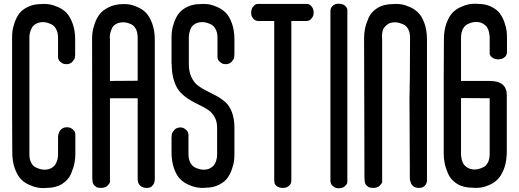

<svg xmlns="http://www.w3.org/2000/svg" viewBox="-20 -815 2790 1032"><path d="M292 10V-75Q292 -77 292 -81Q292 -85 294.5 -94.5Q297 -104 301.5 -111.5Q306 -119 316 -125Q326 -131 341 -131Q346 -131 353.5 -129.5Q361 -128 373 -118Q385 -108 385 -90V-29V2V13Q385 36 380.5 60.5Q376 85 362 118.5Q348 152 314 173.5Q280 195 230 195Q224 196 215 196Q198 196 180.5 193Q163 190 137 178.5Q111 167 92.5 148Q74 129 60 91.5Q46 54 46 4L45 -207V-600V-612Q45 -629 47 -647.5Q49 -666 58.5 -693.5Q68 -721 83 -741.5Q98 -762 128.5 -777.5Q159 -793 200 -793Q206 -794 215 -794Q232 -794 249.5 -791Q267 -788 293 -776.5Q319 -765 337.5 -746Q356 -727 370 -689.5Q384 -652 384 -602V-524Q384 -515 382.5 -505.5Q381 -496 369 -483Q357 -470 336 -470Q331 -470 323.5 -471.5Q316 -473 304 -483Q292 -493 292 -511V-524V-612Q292 -640 281.5 -659Q271 -678 255 -685Q239 -692 229.5 -694Q220 -696 212 -696H211Q189 -696 173.5 -687Q158 -678 151 -665Q144 -652 141 -639Q138 -626 138 -617V-608V-202V14Q138 42 148 60.5Q158 79 174.5 86Q191 93 200.5 95Q210 97 218 97H219Q241 97 256.5 88Q272 79 279 66.5Q286 54 289 41Q292 28 292 19Z M720 -381V-612Q720 -640 710.5 -658.5Q701 -677 686 -684Q671 -691 662 -693Q653 -695 644 -695H642Q619 -695 603 -685.5Q587 -676 581 -661.5Q575 -647 572.5 -636Q570 -625 570 -614L571 -608V-380ZM644 -793H648Q661 -793 676 -791Q691 -789 717 -778Q743 -767 762.5 -748.5Q782 -730 797 -691.5Q812 -653 812 -602V147Q812 167 803 178.5Q794 190 786.5 192.5Q779 195 771 195H769Q747 195 735 184Q723 173 722 162L720 151V-287H571V151Q572 156 571 163.5Q570 171 558 183Q546 195 522 195H521Q514 195 506 193.5Q498 192 487.5 182Q477 172 477 154L476 144L475 -600V-607Q475 -623 477 -640.5Q479 -658 489 -687.5Q499 -717 515.5 -738.5Q532 -760 565.5 -776.5Q599 -793 644 -793Z M1057 -793Q1063 -794 1072 -794Q1089 -794 1106.5 -791Q1124 -788 1149.5 -776.5Q1175 -765 1194 -746Q1213 -727 1226.5 -689.5Q1240 -652 1240 -602V-524Q1240 -515 1238.5 -505.5Q1237 -496 1225 -483Q1213 -470 1192 -470Q1187 -470 1180 -471.5Q1173 -473 1161 -483Q1149 -493 1149 -511V-524V-612Q1149 -640 1138.5 -659Q1128 -678 1112 -685Q1096 -692 1086.5 -694Q1077 -696 1069 -696H1067Q1044 -696 1028 -686.5Q1012 -677 1005.5 -661.5Q999 -646 997 -635Q995 -624 995 -613V-608V-471Q995 -430 1008.5 -401Q1022 -372 1043.5 -355.5Q1065 -339 1091 -326.5Q1117 -314 1143.5 -299.5Q1170 -285 1191.5 -266Q1213 -247 1226.5 -212Q1240 -177 1240 -128V1V13Q1240 30 1238 48.5Q1236 67 1226.5 94.5Q1217 122 1202 142.5Q1187 163 1156.5 178.5Q1126 194 1085 194Q1079 195 1070 195Q1053 195 1035.5 192Q1018 189 992.5 177.5Q967 166 948 147Q929 128 915.5 90.5Q902 53 902 3V-75Q902 -84 903.5 -93.5Q905 -103 917 -116.5Q929 -130 950 -130Q955 -130 962 -128.5Q969 -127 981 -116.5Q993 -106 993 -88V-75V13Q993 41 1003.5 60Q1014 79 1030 86Q1046 93 1055.5 95Q1065 97 1073 97H1075Q1094 97 1108 90Q1122 83 1129.5 73.5Q1137 64 1141 51.5Q1145 39 1146 30.5Q1147 22 1147 14V9V-128Q1147 -162 1133.5 -186Q1120 -210 1098.5 -224.5Q1077 -239 1051 -251Q1025 -263 999 -279Q973 -295 951.5 -316.5Q930 -338 916.5 -377.5Q903 -417 903 -470H902V-471V-600V-612Q902 -629 904 -647.5Q906 -666 915.5 -693.5Q925 -721 940 -741.5Q955 -762 985.5 -777.5Q1016 -793 1057 -793Z M1624 -794H1626Q1633 -794 1640 -792Q1647 -790 1656.5 -778Q1666 -766 1666 -746Q1666 -741 1664.5 -733.5Q1663 -726 1653 -714Q1643 -702 1625 -702H1590H1546V93V107V154Q1546 172 1535 182Q1524 192 1513 194L1502 195Q1479 195 1467 185Q1455 175 1455 165L1454 155V119V98V93V53V-649V-690V-694V-702H1432H1418H1371Q1353 -702 1343 -713Q1333 -724 1331 -735L1330 -746Q1330 -766 1339.5 -778Q1349 -790 1356 -792Q1363 -794 1370 -794H1372H1403H1406H1427H1564H1569H1590ZM1406 -794H1427Z M1756 -693V-707V-719V-754Q1756 -772 1766.5 -782Q1777 -792 1788 -794L1799 -795Q1822 -795 1834 -784.5Q1846 -774 1847 -763V-752V-719V-698V-693V-652V54V95V99V121V155Q1847 160 1846.5 167Q1846 174 1834 185.5Q1822 197 1799 197Q1794 197 1787 195.5Q1780 194 1768 184Q1756 174 1756 156V121Z M2181 -284 2183 -405 2184 -612Q2184 -640 2174 -658.5Q2164 -677 2147.5 -684Q2131 -691 2121.5 -693Q2112 -695 2104 -695H2102Q2074 -695 2057 -679.5Q2040 -664 2036.5 -649Q2033 -634 2033 -618L2034 -608V-405V-256V151Q2035 156 2034 163.5Q2033 171 2021 183Q2009 195 1985 195H1984Q1977 195 1969 193.5Q1961 192 1950.5 182Q1940 172 1940 154L1939 144L1937 -600V-611Q1937 -634 1941.5 -658.5Q1946 -683 1960 -716.5Q1974 -750 2008 -771.5Q2042 -793 2092 -793Q2098 -794 2107 -794Q2124 -794 2141.5 -791Q2159 -788 2184.5 -776.5Q2210 -765 2229 -746Q2248 -727 2261.5 -689.5Q2275 -652 2275 -602V152Q2275 171 2264.5 182Q2254 193 2243 194L2232 195Q2222 195 2214 192.5Q2206 190 2201.5 186Q2197 182 2193.5 177.5Q2190 173 2188.5 168.5Q2187 164 2186 160.5Q2185 157 2184.5 155Q2184 153 2183 154Z M2612 -287 2458 -288V9Q2458 13 2458 18.5Q2458 24 2461 39Q2464 54 2471 65.5Q2478 77 2493.5 86.5Q2509 96 2531 96H2532Q2540 96 2549.5 94Q2559 92 2575.5 85Q2592 78 2602 59.5Q2612 41 2612 13ZM2612 -536V-550V-609Q2612 -613 2612 -618.5Q2612 -624 2609 -639.5Q2606 -655 2599 -666.5Q2592 -678 2576.5 -687.5Q2561 -697 2539 -697H2538Q2530 -697 2520.5 -695Q2511 -693 2495 -686Q2479 -679 2468.5 -660Q2458 -641 2458 -613V-397V-380H2586H2608H2610H2612Q2704 -380 2704 -304V-301V3Q2704 6 2703.5 12.5Q2703 19 2703 22H2704V23H2703Q2700 68 2685.5 101Q2671 134 2652.5 151.5Q2634 169 2609.5 179.5Q2585 190 2568 192.5Q2551 195 2535 195L2520 194Q2470 194 2436 172.5Q2402 151 2388 117.5Q2374 84 2369.5 59.5Q2365 35 2365 12V1V-392V-393L2366 -603Q2366 -653 2380 -690.5Q2394 -728 2412.5 -747Q2431 -766 2457 -777.5Q2483 -789 2500.5 -792Q2518 -795 2535 -795L2550 -794Q2591 -794 2621.5 -778.5Q2652 -763 2667 -742.5Q2682 -722 2691.5 -694.5Q2701 -667 2703 -648.5Q2705 -630 2705 -613V-601V-537Q2705 -519 2694 -509Q2683 -499 2672 -498L2661 -496Q2638 -496 2625.5 -506Q2613 -516 2612 -526Z"/></svg>

Font: Soda Fountain
Style: Regular
Weight: 400
Version: Version 1.0